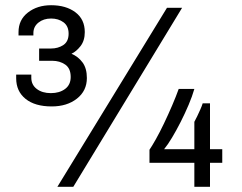

<svg xmlns="http://www.w3.org/2000/svg" viewBox="-20 -716 926 736"><path d="M178 -308Q114 -308 78 -337Q42 -366 42 -416V-430H100V-418Q100 -391 121 -375Q142 -359 175 -359Q208 -359 229.5 -375Q251 -391 251 -421Q251 -454 230 -468.5Q209 -483 180 -483H130V-530H175Q203 -530 223 -543.5Q243 -557 243 -587Q243 -616 223.5 -630.5Q204 -645 176 -645Q147 -645 127.5 -629.5Q108 -614 108 -589V-580H51V-593Q51 -640 87 -668Q123 -696 176 -696Q233 -696 269 -669Q305 -642 305 -593Q305 -560 288.5 -539Q272 -518 254 -510Q280 -499 296.5 -476.5Q313 -454 313 -417Q313 -368 275 -338Q237 -308 178 -308ZM200 0 620 -686H678L261 0ZM725 0V-92H553V-142Q562 -155 577 -181.5Q592 -208 608.5 -242.5Q625 -277 640 -312Q655 -347 665 -375H725Q717 -347 703 -314Q689 -281 672.5 -248.5Q656 -216 639.5 -188.5Q623 -161 609 -144H725V-249Q730 -258 736 -270.5Q742 -283 748 -296.5Q754 -310 757 -320H785V-144H832V-92H785V0Z"/></svg>

Font: Chivo Medium
Style: Regular
Weight: 400
Version: Version 2.002